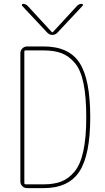

<svg xmlns="http://www.w3.org/2000/svg" viewBox="-20 -970 540 990"><path d="M224.6 -800.8 93.8 -940.4Q91.8 -943.4 93.3 -946.8Q94.7 -950.2 98.6 -950.2Q111.3 -950.2 122.1 -940.4L248 -803.7H250H252L377.9 -940.4Q387.7 -950.2 401.4 -950.2Q405.3 -950.2 407.2 -946.8Q409.2 -943.4 406.2 -940.4L275.4 -800.8Q264.6 -790 250 -790Q235.4 -790 224.6 -800.8ZM105.5 -705.1V-25.4Q105.5 -20.5 110.4 -19.5H205.1Q257.8 -19.5 295.4 -33.7Q333 -47.9 363.8 -84.5Q394.5 -121.1 409.7 -190.9Q424.8 -260.7 424.8 -365.2Q424.8 -470.7 410.6 -540Q396.5 -609.4 365.7 -645.5Q335 -681.6 297.4 -695.8Q259.8 -710 205.1 -710H110.4Q105.5 -710 105.5 -705.1ZM120.1 0Q105.5 0 95.2 -9.8Q85 -19.5 85 -35.2V-695.3Q85 -710 95.2 -720.2Q105.5 -730.5 120.1 -730.5H205.1Q335 -730.5 390.1 -646Q445.3 -561.5 445.3 -365.2Q445.3 -170.9 389.2 -85.4Q333 0 205.1 0Z"/></svg>

Font: Rounded-X Mgen+ 2m thin
Style: Regular
Weight: 100
Designer: [Source Han Sans]
Ryoko NISHIZUKA  (kana & ideographs); Paul D. Hunt (Latin, Greek & Cyrillic); Wenlong ZHANG  (bopomofo
Version: Version 1.059.20150602